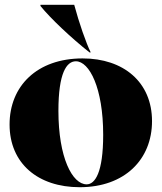

<svg xmlns="http://www.w3.org/2000/svg" viewBox="-20 -767 675 802"><path d="M313 15C501 15 615 -101 615 -261C615 -424 496 -523 325 -523C134 -523 20 -407 20 -247C20 -84 139 15 313 15ZM149 -742C191 -690 278 -608 354 -548H359C340 -586 310 -672 290 -747H149ZM224 -304C224 -462 258 -511 297 -511C353 -511 411 -400 411 -204C411 -46 377 3 342 3C282 3 224 -109 224 -304Z"/></svg>

Font: Nyght Serif Dark
Style: Regular
Weight: 800
Designer: Maksym Kobuzan
Version: Version 0.410;Glyphs 3.1.2 (3151)